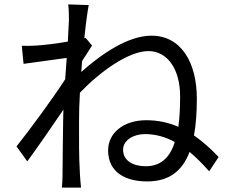

<svg xmlns="http://www.w3.org/2000/svg" viewBox="-20 -814 1040 872"><path d="M293 -720 288 -625C236 -616 177 -609 144 -607C120 -606 101 -605 79 -606L87 -524L283 -551L276 -454C226 -375 111 -219 55 -149L104 -81C153 -148 219 -244 268 -316L267 -277C265 -168 265 -117 264 -21C264 -5 263 24 261 38H348C346 20 344 -5 343 -23C338 -112 339 -173 339 -264C339 -303 340 -347 343 -393C432 -486 562 -582 654 -582C739 -582 798 -502 798 -377C798 -327 796 -280 790 -238C744 -258 696 -268 644 -268C542 -268 471 -211 471 -131C471 -30 552 10 648 10C749 10 808 -38 841 -124C871 -99 900 -70 930 -36L973 -101C935 -141 898 -173 861 -199C870 -247 874 -304 874 -366C874 -531 802 -652 668 -652C558 -652 434 -563 349 -487L353 -537L398 -607L369 -642L363 -640C370 -710 378 -766 383 -791L290 -794C293 -769 293 -742 293 -720ZM774 -169C753 -102 713 -59 642 -59C586 -59 539 -83 539 -134C539 -177 586 -205 638 -205C687 -205 732 -192 774 -169Z"/></svg>

Font: Noto Sans KR
Style: Regular
Weight: 400
Designer: Ryoko NISHIZUKA 西塚涼子 (kana, bopomofo & ideographs); Paul D. Hunt (Latin, Greek & Cyrillic); Sandoll Communications 산돌커뮤니
Foundry: Adobe
Version: Version 2.004;hotconv 1.0.118;makeotfexe 2.5.65603